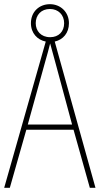

<svg xmlns="http://www.w3.org/2000/svg" viewBox="-20 -899 477 919"><path d="M410 0H437L242 -700C282 -709 310 -741 310 -788C310 -841 270 -879 219 -879C168 -879 128 -843 128 -788C128 -740 159 -708 199 -700L0 0H27L106 -278H332ZM220 -721C176 -721 151 -751 151 -788C151 -827 177 -856 219 -856C259 -856 287 -828 287 -788C287 -748 261 -721 220 -721ZM243 -607 325 -303H113L197 -606C206 -638 213 -662 220 -691C228 -660 235 -637 243 -607Z"/></svg>

Font: Noto Sans Gujarati UI Condensed Thin
Style: Regular
Weight: 100
Width: 3
Designer: Jelle Bosma - Monotype Design Team, Universal Thirst
Foundry: Monotype Imaging Inc.
Version: Version 2.106